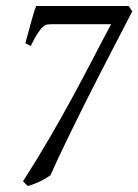

<svg xmlns="http://www.w3.org/2000/svg" viewBox="-20 -608 463 643"><path d="M422.9 -569.8Q395.5 -517.1 367.7 -463.4Q339.8 -409.7 313 -357.4Q286.1 -305.2 261.5 -255.9Q236.8 -206.5 215.6 -162.8Q194.3 -119.1 177.2 -83Q160.2 -46.9 148.9 -21Q116.7 2.4 73.2 15.1L57.1 -1Q105 -75.7 144.8 -144Q184.6 -212.4 219.7 -276.9Q254.9 -341.3 286.9 -403.1Q318.8 -464.8 352.1 -526.9H151.9Q145.5 -526.9 138.9 -526.1Q132.3 -525.4 124.5 -518.8Q116.7 -512.2 106.7 -497.3Q96.7 -482.4 83 -454.1L64.9 -462.9Q67.9 -474.1 72.5 -491Q77.1 -507.8 82 -525.9Q86.9 -543.9 91.8 -560.5Q96.7 -577.1 101.1 -587.9H411.1Z"/></svg>

Font: Gentium Plus Cyr
Style: Italic
Weight: 400
Italic angle: -8°
Designer: J. Victor Gaultney, Annie Olsen, Iska Routamaa, Becca Hirsbrunner
Foundry: SIL International
Version: Version 5.000